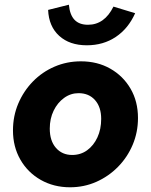

<svg xmlns="http://www.w3.org/2000/svg" viewBox="-20 -784 640 814"><path d="M277 10Q208 10 152.8 -21.3Q97.7 -52.6 66.3 -107.3Q35 -162 35 -231Q35 -292 57.5 -345Q80 -398 119.4 -438.4Q158.8 -478.9 211.1 -501.4Q263.4 -524 323 -524Q393 -524 447.5 -493Q502 -462 533.5 -408Q565 -354 565 -283.5Q565 -223.5 542.6 -170.4Q520.2 -117.3 480.4 -76.8Q440.6 -36.3 388.5 -13.1Q336.4 10 277 10ZM286 -127Q322 -127 349.5 -147Q377 -167 393 -201.5Q409 -236 409 -280Q409 -330 383 -359.5Q357 -389 313 -389Q279.5 -389 251.7 -368.8Q223.8 -348.6 207.4 -314.8Q191 -281 191 -238.7Q191 -187 217.2 -157Q243.5 -127 286 -127ZM348 -592Q275 -592 231 -632Q187 -672 184 -742L272 -764Q276 -721 296 -700Q316 -679 353 -679Q423 -679 461 -756L553 -728Q524 -663 471 -627.5Q418 -592 348 -592Z"/></svg>

Font: Red Hat Mono
Style: Italic
Weight: 400
Italic angle: -12°
Monospace: yes
Designer: Pentagram, MCKL
Foundry: MCKL
Version: Version 1.030